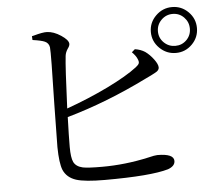

<svg xmlns="http://www.w3.org/2000/svg" viewBox="-54 -834 1009 892"><g transform="rotate(-5 451.0 -387.5)"><path d="M399 -1Q307 -1 266 -14Q223 -28 207 -65Q194 -97 193 -172Q193 -209 196 -370Q202 -610 199 -637Q196 -657 178 -665Q163 -672 121 -678L120 -696Q123 -697 129 -698Q172 -710 191 -709Q222 -708 256 -685.5Q290 -663 290 -645Q290 -636 281 -624Q270 -608 268 -591Q262 -540 254 -347Q355 -383 448 -428Q540 -473 588 -510Q601 -520 603.5 -527.5Q606 -535 600 -548Q594 -563 576 -581L591 -594Q618 -590 638 -577Q659 -562 676.5 -538.5Q694 -515 694 -500Q694 -490 684 -482Q677 -477 655 -466Q639 -459 630 -454Q440 -360 253 -307Q250 -217 250 -168Q250 -118 260 -97Q271 -75 302 -68Q326 -63 392 -63Q500 -63 608 -87Q641 -95 652 -95Q729 -95 729 -61Q729 -37 696 -25Q614 -1 399 -1ZM780 -560Q736 -560 704 -591.5Q672 -623 672 -667Q672 -711 704 -742.5Q736 -774 780 -774Q824 -774 855.5 -742.5Q887 -711 887 -667Q887 -623 855.5 -591.5Q824 -560 780 -560ZM780 -742Q749 -742 727 -720Q705 -698 705 -667Q705 -636 727 -614.5Q749 -593 780 -593Q811 -593 832.5 -614.5Q854 -636 854 -667Q854 -698 832.5 -720Q811 -742 780 -742Z"/></g></svg>

Font: Cactus Classical Serif
Style: Regular
Weight: 400
Designer: Henry Chan (via Glyphwiki)、田海東、宇文滿月
Foundry: Moonlit Owen
Version: Version 1.000